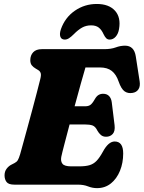

<svg xmlns="http://www.w3.org/2000/svg" viewBox="-20 -954 743 992"><path d="M382 0H54.5Q24 0 13.8 -13.8Q3.5 -27.5 3.5 -48Q3.5 -68 14.2 -82.2Q25 -96.5 39.5 -103.5L55 -111.5Q66 -117 71.8 -126.2Q77.5 -135.5 84 -157Q89.5 -177.5 99.8 -214.2Q110 -251 122.2 -296Q134.5 -341 147 -387.5Q159.5 -434 170.2 -475.2Q181 -516.5 188 -545Q193.5 -566.5 190.2 -576.2Q187 -586 178 -591.5L164 -600Q152.5 -606.5 144.5 -616.2Q136.5 -626 136.5 -643Q136.5 -668 151.5 -684Q166.5 -700 196 -700H518Q553.5 -700 577.8 -709Q602 -718 626 -718Q673 -718 681.5 -663L701.5 -534Q705.5 -508 695.2 -492.5Q685 -477 664.5 -474Q641 -470 623.8 -482Q606.5 -494 593 -532.5Q580.5 -569.5 557.5 -587.5Q534.5 -605.5 496.5 -605.5H421.5Q413.5 -578.5 398 -523.5Q382.5 -468.5 365.5 -405H422Q436 -405 446.2 -411.5Q456.5 -418 469.5 -441Q478.5 -457 489 -463.2Q499.5 -469.5 512.5 -469.5Q532.5 -469.5 543.8 -457.5Q555 -445.5 557.5 -425L572 -307Q575.5 -276.5 562.5 -262Q549.5 -247.5 528 -247.5Q511.5 -247.5 501 -256.8Q490.5 -266 483.5 -278.5Q473 -300 458.8 -305.5Q444.5 -311 418 -311H339.5Q324.5 -254 312.5 -208.2Q300.5 -162.5 296.5 -143Q292.5 -120.5 303 -107.5Q313.5 -94.5 348 -94.5H389.5Q421.5 -94.5 442.2 -100.5Q463 -106.5 478.8 -122.8Q494.5 -139 511.5 -170Q540 -223 572.5 -223Q616.5 -223 616.5 -161Q616.5 -112.5 600 -71.8Q583.5 -31 553.2 -6.5Q523 18 481.5 18Q457 18 434.8 9Q412.5 0 382 0ZM450.5 -823Q425 -823 404.2 -811.5Q383.5 -800 361.5 -777.5Q348 -764 337 -756.8Q326 -749.5 315 -749.5Q297 -749.5 291.8 -764.5Q286.5 -779.5 295 -804Q316.5 -864 367 -898.8Q417.5 -933.5 480 -933.5Q542.5 -933.5 574 -898.8Q605.5 -864 595 -804Q591 -779.5 577.8 -764.5Q564.5 -749.5 546.5 -749.5Q535.5 -749.5 528.5 -756.8Q521.5 -764 515 -777.5Q505 -800 490.2 -811.5Q475.5 -823 450.5 -823Z"/></svg>

Font: Fraunces 72pt S100 Black
Style: Italic
Weight: 900
Italic angle: -16°
Version: Version 1.000; ttfautohint (v1.8.3)